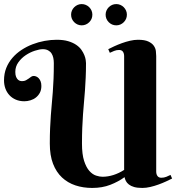

<svg xmlns="http://www.w3.org/2000/svg" viewBox="-20 -928 878 956"><path d="M689 7.8Q664.1 7.8 647.9 3.2Q631.8 -1.5 621.8 -9.3Q611.8 -17.1 606.9 -26.6Q602.1 -36.1 600.1 -45.9Q569.3 -23.4 529.3 -7.8Q489.3 7.8 439 7.8Q394 7.8 355.7 -4.9Q317.4 -17.6 288.8 -44.2Q260.3 -70.8 244.1 -112.5Q228 -154.3 228 -212.9Q228 -255.9 229.5 -290Q231 -324.2 233.2 -354.2Q235.4 -384.3 238 -412.1Q240.7 -439.9 242.9 -470.2Q245.1 -500.5 246.6 -535.2Q248 -569.8 248 -613.8Q248 -627.4 245.4 -639.9Q242.7 -652.3 236.6 -661.9Q230.5 -671.4 219.7 -677.2Q209 -683.1 192.9 -683.1Q177.2 -683.1 153.8 -675.5Q130.4 -668 108.6 -653.6Q86.9 -639.2 71.5 -617.9Q56.2 -596.7 56.2 -569.8Q56.2 -554.2 60.3 -544.9Q64.5 -535.6 69.8 -531Q75.2 -526.4 80.8 -525.1Q86.4 -523.9 88.9 -523.9Q101.1 -523.9 108.9 -528.1Q116.7 -532.2 123 -536.9Q129.4 -541.5 135 -545.7Q140.6 -549.8 147.9 -549.8Q153.8 -549.8 160.4 -547.1Q167 -544.4 172.6 -538.6Q178.2 -532.7 182.1 -523.2Q186 -513.7 186 -500Q186 -480.5 178.5 -466.3Q170.9 -452.1 158.9 -442.6Q147 -433.1 131.6 -428.5Q116.2 -423.8 101.1 -423.8Q77.6 -423.8 58.8 -431.9Q40 -439.9 26.9 -454.1Q13.7 -468.3 6.8 -487.3Q0 -506.3 0 -527.8Q0 -561.5 11.2 -589.6Q22.5 -617.7 42 -640.1Q61.5 -662.6 87.2 -679.4Q112.8 -696.3 142.1 -707.5Q171.4 -718.8 202.1 -724.4Q232.9 -730 262.2 -730Q295.9 -730 319.6 -722.9Q343.3 -715.8 359.6 -704.6Q376 -693.4 385.5 -679.7Q395 -666 400.1 -653.1Q405.3 -640.1 406.7 -629.6Q408.2 -619.1 408.2 -613.8Q408.2 -574.2 406.7 -541.3Q405.3 -508.3 403.1 -478Q400.9 -447.8 398.2 -418.7Q395.5 -389.6 393.3 -358.2Q391.1 -326.7 389.6 -291.3Q388.2 -255.9 388.2 -212.9Q388.2 -159.7 398.7 -127.2Q409.2 -94.7 424.8 -77.1Q440.4 -59.6 458.3 -53.7Q476.1 -47.9 490.2 -47.9Q517.1 -47.9 544.7 -56.6Q572.3 -65.4 598.1 -82V-647.9Q598.1 -662.1 592 -670.7Q585.9 -679.2 573.2 -679.2Q559.6 -679.2 547.9 -674.3Q536.1 -669.4 526.9 -665L519 -683.1Q531.2 -689.5 548.8 -697.5Q566.4 -705.6 586.4 -712.9Q606.4 -720.2 627.4 -725.1Q648.4 -730 667 -730Q700.2 -730 718.5 -721.4Q736.8 -712.9 745.6 -700.4Q754.4 -688 756.1 -673.8Q757.8 -659.7 757.8 -648.9V-74.2Q757.8 -60.1 764.2 -51.5Q770.5 -43 783.2 -43Q796.4 -43 808.1 -47.6Q819.8 -52.2 829.1 -57.1L836.9 -39.1Q824.7 -32.7 807.1 -24.7Q789.6 -16.6 769.5 -9.3Q749.5 -2 728.5 2.9Q707.5 7.8 689 7.8ZM334 -855Q334 -865.7 338.1 -875.2Q342.3 -884.8 349.6 -892.1Q356.9 -899.4 366.5 -903.6Q376 -907.7 386.7 -907.7Q397.5 -907.7 407.2 -903.6Q417 -899.4 424.3 -892.1Q431.6 -884.8 435.8 -875.2Q439.9 -865.7 439.9 -855Q439.9 -843.8 435.8 -834.2Q431.6 -824.7 424.3 -817.4Q417 -810.1 407.2 -805.9Q397.5 -801.8 386.7 -801.8Q376 -801.8 366.5 -805.9Q356.9 -810.1 349.6 -817.4Q342.3 -824.7 338.1 -834.2Q334 -843.8 334 -855ZM505.9 -855Q505.9 -865.7 510 -875.2Q514.2 -884.8 521.5 -892.1Q528.8 -899.4 538.3 -903.6Q547.9 -907.7 559.1 -907.7Q569.8 -907.7 579.3 -903.6Q588.9 -899.4 596.2 -892.1Q603.5 -884.8 607.7 -875.2Q611.8 -865.7 611.8 -855Q611.8 -843.8 607.7 -834.2Q603.5 -824.7 596.2 -817.4Q588.9 -810.1 579.3 -805.9Q569.8 -801.8 559.1 -801.8Q547.9 -801.8 538.3 -805.9Q528.8 -810.1 521.5 -817.4Q514.2 -824.7 510 -834.2Q505.9 -843.8 505.9 -855Z"/></svg>

Font: Berkshire Swash
Style: Regular
Weight: 400
Designer: Astigmatic (AOETI)
Foundry: Astigmatic (AOETI)
Version: Version 1.001